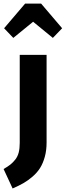

<svg xmlns="http://www.w3.org/2000/svg" viewBox="-66 -839 369 1079"><path d="M8.8 -626 -43 -680.2 75.2 -818.8H165L283.2 -680.2L231 -626L120.1 -716.8ZM195.8 -530.8V-38.1Q195.8 5.9 185.8 42.2Q175.8 78.6 159.4 104.7Q143.1 130.9 117.4 153.1Q91.8 175.3 65.7 190.2Q39.6 205.1 4.9 220.2L-45.9 110.8Q-22 97.2 -7.8 85.9Q6.3 74.7 19.8 57.9Q33.2 41 39.1 18.1Q44.9 -4.9 44.9 -36.1V-530.8Z"/></svg>

Font: Fira Sans Compressed
Style: Bold
Weight: 700
Width: 1
Designer: Carrois Corporate & Edenspiekermann AG
Foundry: Carrois Corporate GbR & Edenspiekermann AG
Version: Version 4.203;PS 004.203;hotconv 1.0.88;makeotf.lib2.5.64775